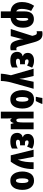

<svg xmlns="http://www.w3.org/2000/svg" viewBox="1778 -2586 1048 4644"><g transform="rotate(90 2302.0 -264.0)"><path d="M29 -271Q29 -150 88 -78Q147 -6 256 4V240H416V4Q526 -9 588 -87.5Q650 -166 650 -295Q650 -420 594 -490Q538 -560 443 -560Q256 -560 256 -336V-132Q195 -158 195 -268Q195 -325 208.5 -386Q222 -447 244 -494L120 -565Q29 -433 29 -271ZM485 -294Q485 -141 415 -132V-347Q415 -424 443 -424Q485 -424 485 -294Z M853 0 916 -239Q919 -251 921.5 -266.5Q924 -282 925 -300H928Q929 -283 930.5 -268.5Q932 -254 934 -241L954 -164Q981 -64 1019 -27Q1057 10 1128 10Q1167 10 1195 1V-141Q1179 -135 1159 -135Q1140 -135 1127.5 -144.5Q1115 -154 1107 -183L1002 -562Q969 -681 923.5 -724.5Q878 -768 802 -768Q765 -768 734 -760V-626Q752 -632 773 -632Q805 -632 817.5 -610.5Q830 -589 835 -568L847 -520L682 0Z M1494 -343Q1452 -343 1434 -353.5Q1416 -364 1416 -395Q1416 -431 1466 -431Q1511 -431 1565 -395L1617 -518Q1570 -544 1529 -553.5Q1488 -563 1445 -563Q1360 -563 1309.5 -522Q1259 -481 1259 -413Q1259 -317 1339 -292V-287Q1290 -279 1262 -243Q1234 -207 1234 -157Q1234 -82 1281.5 -36Q1329 10 1440 10Q1491 10 1531 1.5Q1571 -7 1612 -29V-169Q1543 -126 1471 -126Q1400 -126 1400 -172Q1400 -197 1417.5 -211Q1435 -225 1485 -225H1535V-343Z M1958 -553 1922 -384Q1910 -333 1901 -290.5Q1892 -248 1889 -213H1886Q1882 -259 1873.5 -304Q1865 -349 1855 -393L1818 -553H1642L1800 -6Q1787 44 1775 120.5Q1763 197 1763 240H1939Q1939 185 1949 116Q1959 47 1974 -7L2127 -553Z M2424 -606Q2464 -679 2493 -752V-765H2349Q2348 -752 2343 -722.5Q2338 -693 2332.5 -664Q2327 -635 2323 -622V-606ZM2383 -563Q2264 -563 2212 -480Q2160 -397 2160 -278Q2160 -205 2183 -139Q2206 -73 2255 -31.5Q2304 10 2381 10Q2466 10 2514.5 -32.5Q2563 -75 2584 -141Q2605 -207 2605 -278Q2605 -415 2544 -489Q2483 -563 2383 -563ZM2382 -428Q2439 -428 2439 -278Q2439 -126 2382 -126Q2326 -126 2326 -276Q2326 -428 2382 -428Z M2942 -553V-300Q2942 -234 2934 -184.5Q2926 -135 2884 -135Q2845 -135 2845 -247V-553H2681V240H2845V84Q2845 51 2843.5 21Q2842 -9 2841 -31H2843Q2859 10 2888 10Q2932 10 2954 -69H2960L2979 0H3106V-553Z M3454 -343Q3412 -343 3394 -353.5Q3376 -364 3376 -395Q3376 -431 3426 -431Q3471 -431 3525 -395L3577 -518Q3530 -544 3489 -553.5Q3448 -563 3405 -563Q3320 -563 3269.5 -522Q3219 -481 3219 -413Q3219 -317 3299 -292V-287Q3250 -279 3222 -243Q3194 -207 3194 -157Q3194 -82 3241.5 -36Q3289 10 3400 10Q3451 10 3491 1.5Q3531 -7 3572 -29V-169Q3503 -126 3431 -126Q3360 -126 3360 -172Q3360 -197 3377.5 -211Q3395 -225 3445 -225H3495V-343Z M3737 0H3891Q3986 -128 4028 -259Q4070 -390 4070 -553H3905Q3905 -446 3893 -353.5Q3881 -261 3844 -173H3842Q3840 -190 3837.5 -207Q3835 -224 3832 -241L3772 -553H3601Z M4351 -563Q4232 -563 4180 -480Q4128 -397 4128 -278Q4128 -205 4151 -139Q4174 -73 4223 -31.5Q4272 10 4349 10Q4434 10 4482.5 -32.5Q4531 -75 4552 -141Q4573 -207 4573 -278Q4573 -415 4512 -489Q4451 -563 4351 -563ZM4350 -428Q4407 -428 4407 -278Q4407 -126 4350 -126Q4294 -126 4294 -276Q4294 -428 4350 -428Z"/></g></svg>

Font: Noto Sans Display Condensed Black
Style: Regular
Weight: 900
Width: 3
Designer: Monotype Design team
Foundry: Monotype Imaging Inc.
Version: 1.000